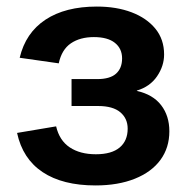

<svg xmlns="http://www.w3.org/2000/svg" viewBox="-20 -553 571 585"><path d="M271 12Q171 12 110 -28.5Q49 -69 32 -148L151 -168Q161 -125 192.5 -104Q224 -83 272 -83Q320 -83 344.5 -103.5Q369 -124 369 -161Q369 -192 346.5 -211Q324 -230 279 -230H198V-312H276Q315 -312 333.5 -328.5Q352 -345 352 -375Q352 -405 330 -422.5Q308 -440 266 -440Q224 -440 196 -421Q168 -402 159 -360L40 -377Q58 -453 118.5 -493Q179 -533 275 -533Q335 -533 381 -515.5Q427 -498 453.5 -465.5Q480 -433 480 -387Q480 -352 458.5 -320.5Q437 -289 397 -277V-276Q446 -265 471 -232.5Q496 -200 496 -153Q496 -103 469 -66Q442 -29 391 -8.5Q340 12 271 12Z"/></svg>

Font: TikTok Sans 24pt SemiBold
Style: Regular
Weight: 600
Version: Version 4.000